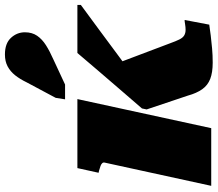

<svg xmlns="http://www.w3.org/2000/svg" viewBox="-72 -805 883 779"><g transform="rotate(-90 369.5 -415.5)"><path d="M583 -168 501 -385 426 -298Q477 -335 530 -374.5Q583 -414 636.5 -453.5Q690 -493 739 -529V-543H544Q510 -503 472 -458.5Q434 -414 395 -369Q356 -324 319 -281L315 -262L371 -95Q381 -59 397 -36.5Q413 -14 439 -4Q465 6 505 6Q535 6 562.5 3.5Q590 1 615 -2Q640 -5 659 -8L678 -108Q672 -108 660.5 -106Q649 -104 638 -104Q625 -104 615.5 -109.5Q606 -115 599 -129Q592 -143 583 -168ZM5 0H239L357 -543H77L58 -457L67 -455Q78 -452 86 -449Q94 -446 97.5 -441.5Q101 -437 99 -431ZM425 -749Q438 -776 453.5 -795.5Q469 -815 489.5 -826Q510 -837 538 -837Q583 -837 605.5 -812.5Q628 -788 628 -756Q628 -727 614 -706.5Q600 -686 575.5 -670.5Q551 -655 517 -640L416 -593H356L362 -631Z"/></g></svg>

Font: Roboto Serif Black
Style: Italic
Weight: 900
Italic angle: -10°
Version: Version 1.008